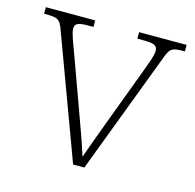

<svg xmlns="http://www.w3.org/2000/svg" viewBox="-84 -623 721 710"><g transform="rotate(15 276.0 -268.0)"><path d="M84 -462 255 0H298L471 -457C489 -507 494 -511 542 -511H546V-536H364V-511H390C432 -511 441 -503 441 -484C441 -464 427 -431 406 -374L343 -206C311 -121 290 -62 281 -37C270 -73 244 -147 223 -203L149 -407C139 -434 125 -469 125 -485C125 -503 133 -511 174 -511H196V-536H7V-511C62 -511 68 -508 84 -462Z"/></g></svg>

Font: Noto Serif Myanmar ExtraLight
Style: Regular
Weight: 200
Designer: Ben Mitchell and the Monotype Design Team
Foundry: Monotype Imaging Inc.
Version: Version 2.106